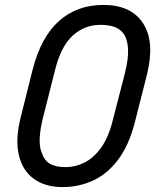

<svg xmlns="http://www.w3.org/2000/svg" viewBox="-20 -740 640 780"><path d="M400 -720Q513 -720 561.5 -645Q610 -570 577 -437L528 -244Q504 -150 460 -91.5Q416 -33 358 -6.5Q300 20 235 20Q162 20 116 -14.5Q70 -49 56 -112.5Q42 -176 64 -263L112 -455Q146 -589 219.5 -654.5Q293 -720 400 -720ZM387 -639Q323 -639 275 -595Q227 -551 203 -453L154 -259Q131 -164 149 -121Q159 -89 182.5 -75Q206 -61 247 -61Q286 -61 323 -79.5Q360 -98 390 -139Q420 -180 437 -247L487 -441Q503 -504 500 -544.5Q497 -585 479 -607Q464 -625 441 -632Q418 -639 387 -639Z"/></svg>

Font: Recursive Sn Lnr St
Style: Italic
Weight: 400
Italic angle: -15°
Version: Version 1.079;hotconv 1.0.112;makeotfexe 2.5.65598; ttfautoh